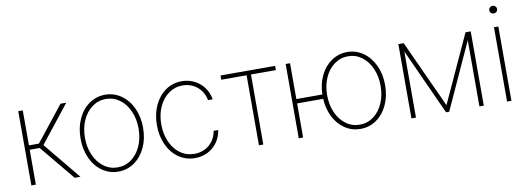

<svg xmlns="http://www.w3.org/2000/svg" viewBox="-56 -1011 3703 1350"><g transform="rotate(-10 1795.5 -335.5)"><path d="M80.1 -530.3H112.3V-280.3H183.6L381.8 -530.3H422.9L212.9 -264.6L430.7 0H389.6L183.6 -249H112.3V0H80.1Z M478 -263.7Q478 -341.8 506.8 -404.3Q535.6 -466.8 586.7 -502.4Q637.7 -538.1 700.7 -538.1Q763.7 -538.1 814.9 -502.4Q866.2 -466.8 895.3 -404.1Q924.3 -341.3 924.3 -263.7Q924.3 -185.5 895.3 -123Q866.2 -60.5 814.9 -24.9Q763.7 10.7 700.7 10.7Q637.7 10.7 586.7 -24.9Q535.6 -60.5 506.8 -123Q478 -185.5 478 -263.7ZM892.1 -263.7Q892.1 -332 867.4 -387.7Q842.8 -443.4 799.1 -475.6Q755.4 -507.8 700.7 -507.8Q646 -507.8 602.3 -475.6Q558.6 -443.4 533.9 -387.7Q509.3 -332 509.3 -263.7Q509.3 -195.3 533.9 -139.6Q558.6 -84 602.3 -51.8Q646 -19.5 700.7 -19.5Q755.9 -19.5 799.6 -51.8Q843.3 -84 867.7 -139.6Q892.1 -195.3 892.1 -263.7Z M1022.9 -263.7Q1022.9 -340.8 1051.8 -403.6Q1080.6 -466.3 1131.8 -502.2Q1183.1 -538.1 1247.6 -538.1Q1295.9 -538.1 1337.2 -517.6Q1378.4 -497.1 1405.8 -460Q1433.1 -422.9 1440.9 -375H1407.7Q1400.9 -413.6 1378.7 -443.8Q1356.4 -474.1 1322.5 -491Q1288.6 -507.8 1248.5 -507.8Q1193.4 -507.8 1149.2 -476.3Q1105 -444.8 1079.6 -389.2Q1054.2 -333.5 1054.2 -263.7Q1054.2 -195.3 1078.9 -139.4Q1103.5 -83.5 1147.7 -51.5Q1191.9 -19.5 1248.5 -19.5Q1289.1 -19.5 1323.2 -36.1Q1357.4 -52.7 1379.9 -83.5Q1402.3 -114.3 1408.7 -155.3H1441.9Q1434.1 -106 1407.2 -68.4Q1380.4 -30.8 1339.1 -10Q1297.9 10.7 1248.5 10.7Q1183.1 10.7 1131.8 -24.9Q1080.6 -60.5 1051.8 -123Q1022.9 -185.5 1022.9 -263.7Z M1524.4 -530.3H1914.1V-500H1736.3V0H1705.1V-500H1524.4Z M2020.5 -274.4H2206.1Q2208 -350.1 2237.5 -410.2Q2267.1 -470.2 2317.4 -504.2Q2367.7 -538.1 2429.7 -538.1Q2492.2 -538.1 2543.2 -502.2Q2594.2 -466.3 2623.3 -403.8Q2652.3 -341.3 2652.3 -263.7Q2652.3 -185.5 2623.5 -123Q2594.7 -60.5 2543.7 -24.9Q2492.7 10.7 2429.7 10.7Q2369.1 10.7 2319.6 -22Q2270 -54.7 2240.2 -112.5Q2210.4 -170.4 2206.5 -243.2H2020.5V0H1989.3V-530.3H2020.5ZM2620.1 -263.7Q2620.1 -332 2595.7 -387.7Q2571.3 -443.4 2527.8 -475.6Q2484.4 -507.8 2429.7 -507.8Q2375 -507.8 2331.3 -475.6Q2287.6 -443.4 2262.9 -387.7Q2238.3 -332 2238.3 -263.7Q2238.3 -195.3 2262.7 -139.6Q2287.1 -84 2330.8 -51.8Q2374.5 -19.5 2429.7 -19.5Q2484.4 -19.5 2527.8 -51.8Q2571.3 -84 2595.7 -139.6Q2620.1 -195.3 2620.1 -263.7Z M3273.4 -530.3H3310.5V0H3279.3V-472.7L3063.5 0H3041L2826.2 -472.2V0H2793.9V-530.3H2832L3052.7 -48.8Z M3476.6 -530.3H3507.8V0H3476.6ZM3464.8 -653.3Q3464.8 -664.6 3473.1 -672.6Q3481.4 -680.7 3492.2 -680.7Q3503.9 -680.7 3512.2 -672.6Q3520.5 -664.6 3520.5 -653.3Q3520.5 -641.6 3512.2 -633.8Q3503.9 -626 3492.2 -626Q3481 -626 3472.9 -633.8Q3464.8 -641.6 3464.8 -653.3Z"/></g></svg>

Font: Pretendard JP Thin
Style: Regular
Weight: 100
Designer: Base glyphs from Inter by Rasmus Andersson; Hangeul glyphs from Noto Sans CJK(Source Han Sans) by Jang Soo-young and Kan
Foundry: Kil Hyung-jin
Version: Version 1.309